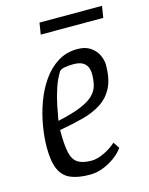

<svg xmlns="http://www.w3.org/2000/svg" viewBox="-104 -728 625 804"><g transform="rotate(-15 208.5 -326.0)"><path d="M186 9Q136 9 103.5 -4.5Q71 -18 55.5 -52Q40 -86 40 -147Q40 -191 48.5 -241Q57 -291 74.5 -339Q92 -387 119.5 -426.5Q147 -466 184.5 -489.5Q222 -513 270 -513Q305 -513 327 -497.5Q349 -482 359 -460Q369 -438 369 -418Q369 -359 350.5 -321.5Q332 -284 298 -261.5Q264 -239 217 -226.5Q170 -214 113 -204V-195Q113 -137 120.5 -104.5Q128 -72 149 -59Q170 -46 208 -46Q231 -46 260.5 -59.5Q290 -73 315 -95L333 -68Q317 -46 292.5 -28.5Q268 -11 240.5 -1Q213 9 186 9ZM116 -243Q181 -257 218.5 -273Q256 -289 274 -307.5Q292 -326 297.5 -348.5Q303 -371 303 -397Q303 -408 299 -421.5Q295 -435 281 -445.5Q267 -456 236 -456Q214 -456 197.5 -452.5Q181 -449 176 -441Q159 -414 147 -378Q135 -342 128 -306.5Q121 -271 116 -243ZM138 -611 146 -661H417L409 -611Z"/></g></svg>

Font: Faustina Light Light
Style: Italic
Weight: 300
Italic angle: -8°
Version: Version 1.200